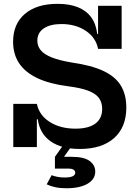

<svg xmlns="http://www.w3.org/2000/svg" viewBox="-20 -786 724 1026"><path d="M406.5 10Q308.5 10 250.5 -30.8Q192.5 -71.5 182 -148.5H159L177 -231Q189.5 -170 246 -134.2Q302.5 -98.5 383 -98.5Q453 -98.5 489.5 -125.5Q526 -152.5 526 -204Q526 -239.5 508 -263.2Q490 -287 450.2 -301.8Q410.5 -316.5 344 -325Q245.5 -337.5 180.2 -368.2Q115 -399 82.5 -447.5Q50 -496 50 -563Q50 -658 113 -711.8Q176 -765.5 287.5 -765.5Q351 -765.5 396 -747.5Q441 -729.5 467.2 -693.8Q493.5 -658 499.5 -604.5H522.5L504 -525Q492.5 -585 438.5 -621.2Q384.5 -657.5 308.5 -657.5Q248 -657.5 213.8 -634.2Q179.5 -611 179.5 -568.5Q179.5 -539.5 198 -517.2Q216.5 -495 257 -479Q297.5 -463 363 -452Q466 -437.5 530.5 -407.8Q595 -378 625 -329.8Q655 -281.5 655 -211Q655 -106.5 589.8 -48.2Q524.5 10 406.5 10ZM51 0V-231H177V0ZM504 -525V-755H630V-525ZM256 150Q268.5 155.5 286.8 159Q305 162.5 325.5 162.5Q354 162.5 368 156Q382 149.5 382 137Q382 126.5 373 120.8Q364 115 348.5 115H273.5V52H363.5Q429 52 459 74.2Q489 96.5 489 131Q489 171.5 448 195.8Q407 220 334.5 220Q302 220 276 214.5Q250 209 229.5 199ZM327 -23.5H375.5L322 52H273.5Z"/></svg>

Font: Hepta Slab ExtraLight SemiBold
Style: Regular
Weight: 600
Version: Version 1.102